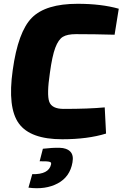

<svg xmlns="http://www.w3.org/2000/svg" viewBox="-20 -722 646 1012"><path d="M532 -156 539 -18Q442 12 308 12Q140 12 79.5 -71Q19 -154 47 -352Q75 -555 148 -628.5Q221 -702 389 -702Q514 -702 606 -676L584 -539Q479 -542 380 -542Q335 -542 311.5 -528Q288 -514 271.5 -470.5Q255 -427 243 -338Q226 -224 239.5 -186Q253 -148 316 -148Q448 -148 532 -156ZM189 128 206 62Q257 56 294.5 57Q332 58 350.5 77Q369 96 362 134Q349 210 284.5 244.5Q220 279 130 267L150 196Q237 198 249 145Q250 139 249 136Q248 133 241.5 131Q235 129 223 128.5Q211 128 189 128Z"/></svg>

Font: Exo 2.0 Extra Bold
Style: Italic
Weight: 800
Italic angle: -8°
Designer: Natanael Gama
Version: Version 1.001;PS 001.001;hotconv 1.0.70;makeotf.lib2.5.58329